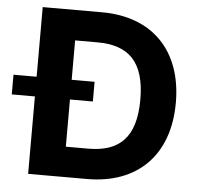

<svg xmlns="http://www.w3.org/2000/svg" viewBox="-89 -782 869 835"><g transform="rotate(5 345.5 -364.0)"><path d="M321 0C541 0 677 -135 677 -364C677 -592 542 -728 323 -728H64V-424H-37V-338H64V0ZM217 -132V-338H317V-424H217V-596H315C449 -596 522 -531 522 -364C522 -196 448 -132 315 -132Z"/></g></svg>

Font: Wafeq
Style: Bold
Weight: 700
Designer: Rasmus Andersson & Azza Alameddine
Foundry: Google & TypeTogether
Version: Version 3.000;FEAKit 1.0